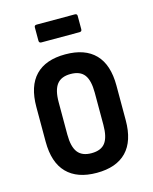

<svg xmlns="http://www.w3.org/2000/svg" viewBox="-102 -716 631 792"><g transform="rotate(-15 213.5 -319.5)"><path d="M213 8Q130 8 86 -37Q42 -82 42 -171V-319Q42 -408 85.5 -453Q129 -498 213 -498Q297 -498 340.5 -453Q384 -408 384 -319V-171Q384 -82 340.5 -37Q297 8 213 8ZM213 -76Q254 -76 272 -100Q290 -124 290 -176V-314Q290 -366 272 -390Q254 -414 213 -414Q173 -414 154.5 -390Q136 -366 136 -314V-176Q136 -124 154.5 -100Q173 -76 213 -76ZM131 -571Q121 -571 121 -581V-638Q121 -647 131 -647H294Q304 -647 304 -638V-581Q304 -571 294 -571Z"/></g></svg>

Font: Sofia Sans Condensed SemiBold
Style: Regular
Weight: 600
Designer: Botio Nikoltchev, Ani Petrova
Foundry: lettersoup
Version: Version 4.101